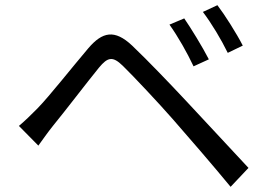

<svg xmlns="http://www.w3.org/2000/svg" viewBox="-20 -749 1040 741"><path d="M691 -678 634 -654C667 -608 702 -546 727 -493L786 -520C762 -567 716 -642 691 -678ZM819 -729 763 -703C797 -658 833 -598 859 -545L917 -573C893 -620 846 -694 819 -729ZM53 -263 128 -187C143 -208 165 -239 185 -264C231 -320 314 -429 362 -488C396 -529 415 -533 454 -495C496 -454 589 -355 647 -289C711 -216 799 -114 870 -28L939 -101C862 -183 762 -292 695 -363C636 -426 551 -515 490 -573C422 -637 375 -626 321 -563C258 -489 171 -378 124 -330C97 -303 79 -285 53 -263Z"/></svg>

Font: Noto Sans CJK HK
Style: Regular
Weight: 400
Designer: Ryoko NISHIZUKA 西塚涼子 (kana, bopomofo & ideographs); Paul D. Hunt (Latin, Greek & Cyrillic); Sandoll Communications 산돌커뮤니
Foundry: Adobe
Version: Version 2.004;hotconv 1.0.118;makeotfexe 2.5.65603